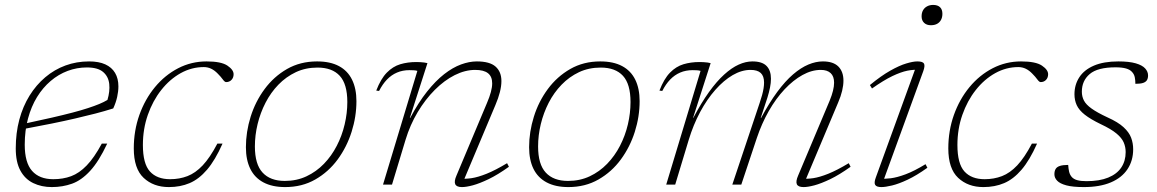

<svg xmlns="http://www.w3.org/2000/svg" viewBox="-20 -750 4701 780"><path d="M333 -476Q292.5 -476 255 -462Q217.5 -448 185.8 -421Q154 -394 130.5 -355.8Q107 -317.5 93.8 -268.5Q80.5 -219.5 80.5 -162Q80.5 -89.5 110.2 -55.8Q140 -22 196.5 -22Q236 -22 269 -34.2Q302 -46.5 332.2 -77.8Q362.5 -109 393.5 -166.5H415.5Q381.5 -94 346.2 -55.8Q311 -17.5 272.8 -3.8Q234.5 10 190.5 10Q148.5 10 115 -6.2Q81.5 -22.5 62.8 -57Q44 -91.5 44 -147Q44 -210 58.5 -264Q73 -318 100 -361.5Q127 -405 164 -436.2Q201 -467.5 246 -484Q291 -500.5 342 -500.5Q381.5 -500.5 407.8 -488.5Q434 -476.5 447.5 -453.8Q461 -431 461 -399Q461 -379 456 -356.2Q451 -333.5 440 -309.5Q405.5 -298.5 366.8 -288.5Q328 -278.5 284.8 -268.5Q241.5 -258.5 191 -248.2Q140.5 -238 81.5 -227L81 -248Q142.5 -261 190.2 -272Q238 -283 274.2 -292.5Q310.5 -302 337.2 -310.8Q364 -319.5 383.2 -327.5Q402.5 -335.5 416.5 -344Q427 -379 423.8 -409Q420.5 -439 399 -457.5Q377.5 -476 333 -476Z M808 -477.5Q758.5 -477.5 714 -452.8Q669.5 -428 635 -384.2Q600.5 -340.5 580.5 -283.2Q560.5 -226 560.5 -161Q560.5 -85 589 -53.5Q617.5 -22 671 -22Q709 -22 741.5 -34.5Q774 -47 803.5 -78.2Q833 -109.5 863 -166.5H884Q854 -99 821 -60.5Q788 -22 750.2 -6Q712.5 10 666 10Q603.5 10 563.5 -27.5Q523.5 -65 523.5 -147Q523.5 -219 546.2 -283Q569 -347 609.5 -396Q650 -445 703.8 -472.8Q757.5 -500.5 819 -500.5Q878.5 -500.5 903.8 -483.5Q929 -466.5 929 -448.5Q929 -434.5 920.5 -425.5Q912 -416.5 898.5 -416.5Q893 -416.5 885.2 -427.2Q877.5 -438 864.5 -451Q852 -464 838 -470.8Q824 -477.5 808 -477.5Z M1268 -500.5Q1321.5 -500.5 1357 -481.5Q1392.5 -462.5 1410.2 -426.2Q1428 -390 1428 -339Q1428 -276.5 1408.5 -214.8Q1389 -153 1351.8 -102.2Q1314.5 -51.5 1260.8 -20.8Q1207 10 1138.5 10Q1086 10 1050.2 -9Q1014.5 -28 996.8 -64.2Q979 -100.5 979 -152Q979 -214 998.2 -275.8Q1017.5 -337.5 1055 -388.2Q1092.5 -439 1146.2 -469.8Q1200 -500.5 1268 -500.5ZM1137 -15Q1185.5 -15 1225.2 -33.8Q1265 -52.5 1296 -84.5Q1327 -116.5 1348.2 -157.8Q1369.5 -199 1380.2 -244.8Q1391 -290.5 1391 -335.5Q1391 -408.5 1360.2 -442Q1329.5 -475.5 1270 -475.5Q1221.5 -475.5 1181.8 -456.8Q1142 -438 1111 -406Q1080 -374 1058.8 -332.8Q1037.5 -291.5 1026.5 -246Q1015.5 -200.5 1015.5 -155Q1015.5 -82.5 1046.8 -48.8Q1078 -15 1137 -15Z M1520 -380.5 1508.5 -382Q1527 -430 1551.5 -455Q1576 -480 1606 -489Q1636 -498 1671.5 -498Q1679 -498 1687.5 -497.5Q1696 -497 1703.8 -496Q1711.5 -495 1716.5 -493.5L1645 -271H1646.5Q1680 -334 1714.8 -377.8Q1749.5 -421.5 1784.5 -448.8Q1819.5 -476 1853 -488.2Q1886.5 -500.5 1917 -500.5Q1969.5 -500.5 1993.2 -479.5Q2017 -458.5 2017 -420.5Q2017 -400.5 2010.8 -375.8Q2004.5 -351 1992.5 -323L1860 -8L1849.5 -24.5Q1870 -22.5 1895.8 -26.2Q1921.5 -30 1957 -44.2Q1992.5 -58.5 2040 -87L2047.5 -72.5Q2002 -40 1965 -22.2Q1928 -4.5 1901 2.8Q1874 10 1856.5 10Q1835 10 1829.5 -1.5Q1824 -13 1834.5 -37L1958.5 -332Q1969 -356.5 1974.2 -376.2Q1979.5 -396 1979.5 -411.5Q1979.5 -439 1962.5 -452.5Q1945.5 -466 1910.5 -466Q1869.5 -466 1827.2 -444.8Q1785 -423.5 1746.5 -385Q1708 -346.5 1677 -294.8Q1646 -243 1627.5 -182L1572.5 0H1536L1675.5 -462Q1669.5 -464 1660.8 -464.5Q1652 -465 1643.5 -465Q1615.5 -465 1592.8 -455.2Q1570 -445.5 1552 -426.8Q1534 -408 1520 -380.5Z M2418.5 -500.5Q2472 -500.5 2507.5 -481.5Q2543 -462.5 2560.8 -426.2Q2578.5 -390 2578.5 -339Q2578.5 -276.5 2559 -214.8Q2539.5 -153 2502.2 -102.2Q2465 -51.5 2411.2 -20.8Q2357.5 10 2289 10Q2236.5 10 2200.8 -9Q2165 -28 2147.2 -64.2Q2129.5 -100.5 2129.5 -152Q2129.5 -214 2148.8 -275.8Q2168 -337.5 2205.5 -388.2Q2243 -439 2296.8 -469.8Q2350.5 -500.5 2418.5 -500.5ZM2287.5 -15Q2336 -15 2375.8 -33.8Q2415.5 -52.5 2446.5 -84.5Q2477.5 -116.5 2498.8 -157.8Q2520 -199 2530.8 -244.8Q2541.5 -290.5 2541.5 -335.5Q2541.5 -408.5 2510.8 -442Q2480 -475.5 2420.5 -475.5Q2372 -475.5 2332.2 -456.8Q2292.5 -438 2261.5 -406Q2230.5 -374 2209.2 -332.8Q2188 -291.5 2177 -246Q2166 -200.5 2166 -155Q2166 -82.5 2197.2 -48.8Q2228.5 -15 2287.5 -15Z M3248 -8 3237.5 -24.5Q3258 -22.5 3283.8 -26.2Q3309.5 -30 3345 -44.2Q3380.5 -58.5 3428 -87L3435.5 -72.5Q3390 -40 3353 -22.2Q3316 -4.5 3289 2.8Q3262 10 3244.5 10Q3222.5 10 3217.2 -1.5Q3212 -13 3222.5 -37L3350.5 -341Q3359.5 -363 3364 -381.2Q3368.5 -399.5 3368.5 -414Q3368.5 -440 3354.5 -453Q3340.5 -466 3314.5 -466Q3277.5 -466 3240 -445.2Q3202.5 -424.5 3167.2 -387Q3132 -349.5 3103.2 -299Q3074.5 -248.5 3054.5 -189L2991.5 0H2955L3066 -331.5Q3072 -349 3076 -363.8Q3080 -378.5 3082 -391.2Q3084 -404 3084 -414.5Q3084 -441 3070.5 -453.5Q3057 -466 3029 -466Q2993 -466 2956.5 -444.8Q2920 -423.5 2886 -385Q2852 -346.5 2824.2 -294.8Q2796.5 -243 2778 -182L2723 0H2686.5L2826 -462Q2820 -464 2811.2 -464.5Q2802.5 -465 2794 -465Q2766 -465 2743.2 -455.2Q2720.5 -445.5 2702.5 -426.8Q2684.5 -408 2670.5 -380.5L2659 -382Q2677.5 -430 2702 -455Q2726.5 -480 2756.5 -489Q2786.5 -498 2822 -498Q2829.5 -498 2838 -497.5Q2846.5 -497 2854.5 -496Q2862.5 -495 2867 -493.5L2795.5 -271H2796.5Q2829 -332.5 2860.2 -376Q2891.5 -419.5 2921.8 -447Q2952 -474.5 2980.8 -487.5Q3009.5 -500.5 3037 -500.5Q3076 -500.5 3094 -482.2Q3112 -464 3112 -430Q3112 -413.5 3108.2 -394.5Q3104.5 -375.5 3097.5 -353L3070.5 -271H3072Q3105 -332.5 3137.5 -376.5Q3170 -420.5 3201.8 -447.8Q3233.5 -475 3264 -487.8Q3294.5 -500.5 3323 -500.5Q3365 -500.5 3385.8 -479.8Q3406.5 -459 3406.5 -422.5Q3406.5 -403.5 3401.2 -381.2Q3396 -359 3385 -333.5Z M3538 -29 3702 -480.5 3713.5 -466Q3692.5 -468 3666.2 -462.8Q3640 -457.5 3605 -440.8Q3570 -424 3522.5 -390.5L3514 -404.5Q3559.5 -442 3596.8 -463Q3634 -484 3661.8 -492.2Q3689.5 -500.5 3706.5 -500.5Q3729 -500.5 3733.8 -491.5Q3738.5 -482.5 3731 -461.5L3565.5 -7L3553.5 -24.5Q3573 -22.5 3598.8 -25.8Q3624.5 -29 3659.2 -42Q3694 -55 3740 -83L3747.5 -68.5Q3703.5 -37 3667.2 -20Q3631 -3 3604 3.5Q3577 10 3560.5 10Q3541 10 3535.5 1.2Q3530 -7.5 3538 -29ZM3724 -683.5Q3724 -698 3729.8 -708.2Q3735.5 -718.5 3746.2 -724.2Q3757 -730 3771 -730Q3789 -730 3798.8 -720.8Q3808.5 -711.5 3808.5 -694Q3808.5 -680 3803 -669.5Q3797.5 -659 3787 -653.2Q3776.5 -647.5 3761.5 -647.5Q3744.5 -647.5 3734.2 -657.2Q3724 -667 3724 -683.5Z M4117 -477.5Q4067.5 -477.5 4023 -452.8Q3978.5 -428 3944 -384.2Q3909.5 -340.5 3889.5 -283.2Q3869.5 -226 3869.5 -161Q3869.5 -85 3898 -53.5Q3926.5 -22 3980 -22Q4018 -22 4050.5 -34.5Q4083 -47 4112.5 -78.2Q4142 -109.5 4172 -166.5H4193Q4163 -99 4130 -60.5Q4097 -22 4059.2 -6Q4021.5 10 3975 10Q3912.5 10 3872.5 -27.5Q3832.5 -65 3832.5 -147Q3832.5 -219 3855.2 -283Q3878 -347 3918.5 -396Q3959 -445 4012.8 -472.8Q4066.5 -500.5 4128 -500.5Q4187.5 -500.5 4212.8 -483.5Q4238 -466.5 4238 -448.5Q4238 -434.5 4229.5 -425.5Q4221 -416.5 4207.5 -416.5Q4202 -416.5 4194.2 -427.2Q4186.5 -438 4173.5 -451Q4161 -464 4147 -470.8Q4133 -477.5 4117 -477.5Z M4319.5 -80Q4320.5 -65 4323.2 -52.8Q4326 -40.5 4334 -31Q4342 -22 4356.5 -18Q4371 -14 4394 -14Q4446.5 -14 4482 -28.5Q4517.5 -43 4535.2 -69.5Q4553 -96 4553 -132Q4553 -153 4545 -171.5Q4537 -190 4515.2 -208Q4493.5 -226 4452 -245.5Q4410.5 -265.5 4387 -284Q4363.5 -302.5 4354.2 -322.8Q4345 -343 4345 -367Q4345 -406 4364.8 -436.2Q4384.5 -466.5 4424.2 -483.5Q4464 -500.5 4523.5 -500.5Q4567 -500.5 4593.8 -492.8Q4620.5 -485 4632.2 -472Q4644 -459 4644 -443.5Q4644 -432 4639.5 -424.5Q4635 -417 4624 -413.2Q4613 -409.5 4592.5 -409.5Q4592.5 -424 4590 -436.2Q4587.5 -448.5 4579 -457.5Q4571 -467 4554.5 -471.8Q4538 -476.5 4512 -476.5Q4439 -476.5 4407 -449.2Q4375 -422 4375 -377.5Q4375 -358 4383.5 -341.5Q4392 -325 4414.8 -308.8Q4437.5 -292.5 4479.5 -273Q4522 -254 4544.5 -233.2Q4567 -212.5 4575.2 -190.5Q4583.5 -168.5 4583.5 -143.5Q4583.5 -97.5 4560.5 -62.8Q4537.5 -28 4492.8 -9Q4448 10 4383 10Q4338 10 4312 3Q4286 -4 4274.8 -15.8Q4263.5 -27.5 4263.5 -42Q4263.5 -55 4268.5 -63.5Q4273.5 -72 4286 -76Q4298.5 -80 4319.5 -80Z"/></svg>

Font: Newsreader 9pt ExtraLight
Style: Italic
Weight: 250
Italic angle: -17°
Designer: Hugues Gentile
Foundry: Production Type
Version: Version 1.003